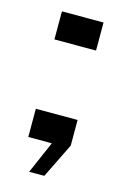

<svg xmlns="http://www.w3.org/2000/svg" viewBox="-84 -432 371 575"><g transform="rotate(15 101.0 -145.0)"><path d="M65.5 100 109 0H36V-87.5H165.5V-8L112.5 100ZM36 -302.5V-389.5H165V-302.5Z"/></g></svg>

Font: Big Shoulders Stencil Text Thin Light
Style: Regular
Weight: 300
Version: Version 2.001